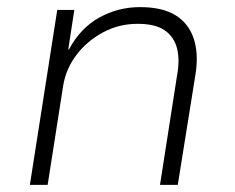

<svg xmlns="http://www.w3.org/2000/svg" viewBox="-20 -520 660 540"><path d="M64 0 141 -492H189L172 -381H174Q206 -441 259 -470.5Q312 -500 374 -500Q436 -500 473 -477.5Q510 -455 524.5 -412.5Q539 -370 530 -312L480 0H430L478 -308Q486 -351 478 -383.5Q470 -416 443.5 -434.5Q417 -453 367 -453Q314 -453 269 -428.5Q224 -404 195 -365.5Q166 -327 158 -281L114 0Z"/></svg>

Font: Nunito Sans 7pt ExtraLight
Style: Italic
Weight: 250
Italic angle: -9°
Designer: Vernon Adams
Foundry: Vernon Adams
Version: Version 3.101;gftools[0.9.27]